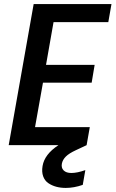

<svg xmlns="http://www.w3.org/2000/svg" viewBox="-20 -716 570 947"><path d="M529.8 -695.8 514.2 -606.9H244.1L207 -396H446.8L432.1 -308.1H191.9L152.8 -88.9H422.9L407.2 0L354 24.9Q320.3 40.5 304.7 56.2Q289.1 71.8 285.2 90.8Q281.2 111.8 293.9 124.5Q306.6 137.2 332 137.2Q360.8 137.2 400.9 123L388.2 195.8Q345.2 210.9 304.2 210.9Q279.3 210.9 257.6 205.1Q235.8 199.2 218.3 187.3Q200.7 175.3 192.9 153.6Q185.1 131.8 189.9 103Q199.2 45.4 268.1 0H22.9L146 -695.8Z"/></svg>

Font: Poppins Medium
Style: Italic
Weight: 500
Italic angle: -10°
Designer: Ninad Kale (Devanagari), Jonny Pinhorn (Latin)
Foundry: Indian Type Foundry
Version: Version 3.200;PS 1.000;hotconv 16.6.54;makeotf.lib2.5.65590